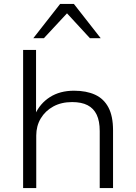

<svg xmlns="http://www.w3.org/2000/svg" viewBox="-20 -960 692 980"><path d="M98 0V-705H164V-376H159Q184 -432 235 -464.5Q286 -497 358 -497Q421 -497 465.5 -476.5Q510 -456 533.5 -411.5Q557 -367 557 -295V0H489V-291Q489 -342 473.5 -374.5Q458 -407 427 -423Q396 -439 348 -439Q293 -439 252 -416.5Q211 -394 188 -355.5Q165 -317 165 -268V0ZM150 -765 287 -940H357L494 -765H439L322 -892L204 -765Z"/></svg>

Font: Nunito Sans 10pt SemiExpanded Light
Style: Regular
Weight: 300
Width: 6
Designer: Vernon Adams
Foundry: Vernon Adams
Version: Version 3.101;gftools[0.9.27]